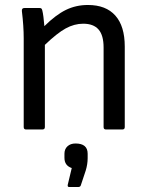

<svg xmlns="http://www.w3.org/2000/svg" viewBox="-20 -520 596 771"><path d="M85 0Q75.2 0 75.2 -9.8V-366.2Q75.2 -415 67.9 -475.1Q66.4 -487.8 78.1 -487.8H139.2Q144 -487.8 146.2 -485.8Q148.4 -483.9 149.9 -478Q154.8 -458 158.2 -415Q204.1 -460.4 244.6 -480.2Q285.2 -500 333 -500Q405.3 -500 443.1 -457.5Q481 -415 481 -333V-9.8Q481 0 471.2 0H405.8Q396 0 396 -9.8V-329.1Q396 -378.4 375.7 -401.6Q355.5 -424.8 314 -424.8Q278.3 -424.8 243.7 -405.8Q209 -386.7 160.2 -339.8V-9.8Q160.2 0 149.9 0ZM257.8 231Q250.5 231 252 222.2L268.1 154.8Q238.8 145 238.8 113.8V97.2Q238.8 78.6 251 67.4Q263.2 56.2 283.2 56.2Q332 56.2 332 97.2V115.2Q332 139.2 324.2 165L304.2 225.1Q301.8 231 293.9 231Z"/></svg>

Font: Sofia Sans
Style: Regular
Weight: 400
Designer: Botio Nikoltchev, Ani Petrova
Foundry: lettersoup
Version: Version 4.100